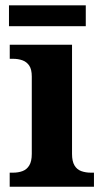

<svg xmlns="http://www.w3.org/2000/svg" viewBox="-20 -705 392 725"><path d="M16.6 0V-53H29Q49.3 -53 65.2 -59Q81.1 -64.9 90.5 -80.3Q100 -95.7 100 -124.1V-416.1Q100 -443.2 90.3 -457.4Q80.5 -471.7 64.6 -477.3Q48.7 -483 29 -483H16.8V-536H252V-123.9Q252 -95.8 261.3 -80.3Q270.5 -64.8 286.9 -58.9Q303.3 -53 323 -53H334.8V0ZM13.9 -606.1V-684.9H303.9V-606.1Z"/></svg>

Font: Noto Serif Malayalam
Style: Regular
Weight: 400
Designer: Indian type Foundry, Jelle Bosma, Monotype Design Team
Foundry: Monotype Imaging Inc.
Version: Version 2.103